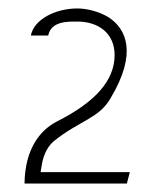

<svg xmlns="http://www.w3.org/2000/svg" viewBox="-20 -822 372 454"><path d="M38 -388H280L287 -415H76L79 -433C81 -446 88 -472 107 -488C168 -537 214 -542 241 -589C306 -697 278 -754 237 -781C214 -795 185 -802 163 -802C111 -802 60 -776 53 -738H94C101 -772 139 -771 163 -771C213 -771 251 -743 251 -692C251 -632 206 -581 115 -535C74 -514 39 -469 38 -388Z"/></svg>

Font: Charger Sport
Style: HLNrw
Weight: 100
Designer: Jasper
Foundry: Cannot Into Space Fonts
Version: Version 1.1